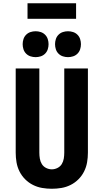

<svg xmlns="http://www.w3.org/2000/svg" viewBox="-20 -1158 640 1186"><path d="M300 8Q270 8 240.5 3Q211 -2 184 -15.5Q157 -29 135.5 -50.5Q114 -72 100.5 -99Q87 -126 82 -155.5Q77 -185 77 -215V-735H223V-215Q223 -197 226 -178.5Q229 -160 238.5 -144.5Q248 -129 265 -120.5Q282 -112 300 -112Q318 -112 335 -120.5Q352 -129 361.5 -144.5Q371 -160 374 -178.5Q377 -197 377 -215V-735H523V-215Q523 -185 518 -155.5Q513 -126 499.5 -99Q486 -72 464.5 -50.5Q443 -29 416 -15.5Q389 -2 359.5 3Q330 8 300 8ZM400 -805Q384 -805 368.5 -810Q353 -815 341.5 -826.5Q330 -838 325 -853.5Q320 -869 320 -885Q320 -901 325 -916.5Q330 -932 341.5 -943.5Q353 -955 368.5 -960Q384 -965 400 -965Q416 -965 431.5 -960Q447 -955 458.5 -943.5Q470 -932 475 -916.5Q480 -901 480 -885Q480 -869 475 -853.5Q470 -838 458.5 -826.5Q447 -815 431.5 -810Q416 -805 400 -805ZM200 -805Q184 -805 168.5 -810Q153 -815 141.5 -826.5Q130 -838 125 -853.5Q120 -869 120 -885Q120 -901 125 -916.5Q130 -932 141.5 -943.5Q153 -955 168.5 -960Q184 -965 200 -965Q216 -965 231.5 -960Q247 -955 258.5 -943.5Q270 -932 275 -916.5Q280 -901 280 -885Q280 -869 275 -853.5Q270 -838 258.5 -826.5Q247 -815 231.5 -810Q216 -805 200 -805ZM150 -1042V-1138H450V-1042Z"/></svg>

Font: Iosevka Curly Heavy Extended
Style: Regular
Weight: 900
Width: 7
Monospace: yes
Designer: Belleve Invis
Foundry: Belleve Invis
Version: Version 11.1.0; ttfautohint (v1.8.3)